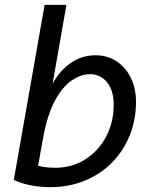

<svg xmlns="http://www.w3.org/2000/svg" viewBox="-20 -760 613 792"><path d="M541 -340Q541 -265 515 -201Q489 -137 441.5 -89Q394 -41 329 -14.5Q264 12 187 12Q141 12 102 3.5Q63 -5 37 -18L164 -740H254L197 -415Q226 -468 271.5 -500Q317 -532 374 -532Q422 -532 459.5 -508Q497 -484 519 -440.5Q541 -397 541 -340ZM351 -454Q315 -454 277 -429Q239 -404 207 -345.5Q175 -287 157 -187L137 -76Q153 -72 170.5 -70Q188 -68 208 -68Q277 -68 331.5 -102.5Q386 -137 417.5 -196Q449 -255 449 -328Q449 -386 422 -420Q395 -454 351 -454Z"/></svg>

Font: ABeeZee
Style: Italic
Weight: 400
Italic angle: -10°
Designer: Anja Meiners
Foundry: Anja Meiners
Version: Version 1.003; ttfautohint (v1.8.3)